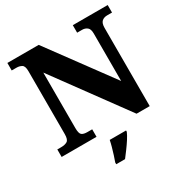

<svg xmlns="http://www.w3.org/2000/svg" viewBox="-208 -878 1213 1263"><g transform="rotate(-30 399.0 -246.5)"><path d="M24 0V-57H53Q82 -57 99.5 -67.5Q117 -78 117 -120V-598Q117 -637 100 -647Q83 -657 61 -657H24V-714H262L613 -237V-598Q613 -632 597 -644.5Q581 -657 559 -657H521V-714H786V-657H749Q724 -657 708.5 -643Q693 -629 693 -594V0H593L197 -541V-120Q197 -78 210.5 -67.5Q224 -57 252 -57H289V0ZM311 208Q318 189 326.5 162.5Q335 136 342.5 109Q350 82 354 61H478V71Q469 92 452 118.5Q435 145 415 172Q395 199 378 221H311Z"/></g></svg>

Font: Noto Serif Lao ExtraBold
Style: Regular
Weight: 800
Designer: Monotype Design Team
Foundry: Monotype Imaging Inc.
Version: Version 2.003; ttfautohint (v1.8.4.7-5d5b)